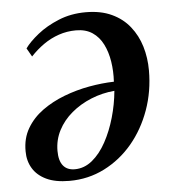

<svg xmlns="http://www.w3.org/2000/svg" viewBox="-45 -574 568 631"><g transform="rotate(-5 239.5 -259.0)"><path d="M56.5 -431.5Q71.5 -452.5 100.8 -476Q130 -499.5 170.8 -516.2Q211.5 -533 260.5 -533Q310 -533 346 -516.2Q382 -499.5 405.2 -470.2Q428.5 -441 439.8 -403.5Q451 -366 451 -324.5Q451 -255.5 429 -194.2Q407 -133 367.8 -86.2Q328.5 -39.5 275.2 -12.5Q222 14.5 159.5 14.5Q113 14.5 83.2 0.2Q53.5 -14 38.8 -38.5Q24 -63 24 -94.5Q23.5 -137.5 42.8 -170.2Q62 -203 94.5 -226.5Q127 -250 167.5 -265.5Q208 -281 251 -288.8Q294 -296.5 333 -297.5Q335 -332 330 -364Q325 -396 312.2 -421.5Q299.5 -447 277.5 -461.8Q255.5 -476.5 223.5 -476.5Q193.5 -476.5 166.5 -467.2Q139.5 -458 116 -441.5Q92.5 -425 72.5 -403.5ZM180 -22Q211.5 -22 237.8 -43.5Q264 -65 283.5 -100.8Q303 -136.5 315.5 -180Q328 -223.5 332 -267.5Q291.5 -264 254.8 -249Q218 -234 189.5 -210Q161 -186 144.8 -154.8Q128.5 -123.5 128.5 -87Q128.5 -54.5 141.8 -38.2Q155 -22 180 -22Z"/></g></svg>

Font: Merriweather 96pt Medium
Style: Italic
Weight: 500
Italic angle: -7.8°
Version: Version 2.101